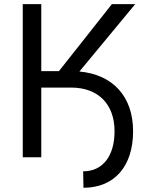

<svg xmlns="http://www.w3.org/2000/svg" viewBox="-20 -747 719 912"><path d="M88.1 0H176.1V-331H318.2C446 -331 524.1 -252.5 524.1 -123.6C524.1 -5.3 467.7 66.8 375 66.8L376.4 144.9C523.1 144.9 612.2 43.3 612.2 -123.6C612.2 -288 516.7 -392.8 357.2 -407.3L622.2 -727.3H511.4L259.9 -409.1H176.1V-727.3H88.1Z"/></svg>

Font: Karasuma Gothic
Style: Regular
Weight: 400
Designer: Rasmus Andersson, Ryoko Nishizuka
Foundry: Genbu
Version: Version 1.00